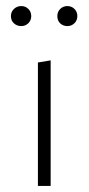

<svg xmlns="http://www.w3.org/2000/svg" viewBox="-20 -613 292 633"><path d="M105 0V-407L147 -414V0ZM50 -527Q36 -527 26 -536Q16 -545 16 -560Q16 -574 26 -583.5Q36 -593 50 -593Q64 -593 73.5 -583.5Q83 -574 83 -560Q83 -546 73.5 -536.5Q64 -527 50 -527ZM202 -527Q188 -527 178.5 -536Q169 -545 169 -560Q169 -574 178.5 -583.5Q188 -593 202 -593Q216 -593 225.5 -583.5Q235 -574 235 -560Q235 -546 225.5 -536.5Q216 -527 202 -527Z"/></svg>

Font: Ysabeau Infant ExtraLight
Style: Regular
Weight: 250
Designer: Christian Thalmann (Catharsis Fonts)
Version: Version 2.001;gftools[0.9.30]; featfreeze: ss01,ss02,lnum